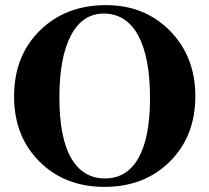

<svg xmlns="http://www.w3.org/2000/svg" viewBox="-20 -711 818 750"><path d="M743 -335Q743 -179 643.5 -80Q544 19 388 19Q233 19 134 -80Q35 -179 35 -334Q35 -493 136 -592Q237 -691 394 -691Q545 -691 644 -590.5Q743 -490 743 -335ZM566 -328Q566 -488 519.5 -573Q473 -658 385 -658Q302 -658 257 -572.5Q212 -487 212 -330Q212 -173 258 -93.5Q304 -14 390 -14Q476 -14 521 -94Q566 -174 566 -328Z"/></svg>

Font: STIX
Style: Bold
Weight: 700
Designer: MicroPress Inc., with final additions and corrections provided by Coen Hoffman, Elsevier (retired)
Version: Version 1.1.1